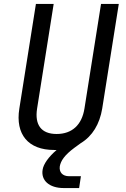

<svg xmlns="http://www.w3.org/2000/svg" viewBox="-20 -750 640 973"><path d="M303 203H381L390 143H330C296 143 279 122 283 93C288 65 307 36 357 -1L390 -25C448 -60 485 -121 498 -200L582 -730H492L408 -200C395 -117 345 -71 267 -71C189 -71 155 -117 168 -200L252 -730H162L78 -200C57 -69 123 10 254 10H267C226 45 200 82 196 110C187 164 229 203 303 203Z"/></svg>

Font: JetBrains Mono
Style: Italic
Weight: 400
Italic angle: -9°
Monospace: yes
Designer: Philipp Nurullin, Konstantin Bulenkov
Foundry: JetBrains
Version: Version 2.305